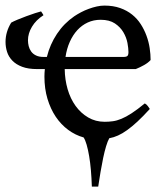

<svg xmlns="http://www.w3.org/2000/svg" viewBox="-20 -489 603 694"><path d="M343.8 -417.5Q318.4 -417.5 297.1 -407.7Q275.9 -397.9 259.5 -380.1Q243.2 -362.3 232.2 -337.6Q221.2 -313 216.8 -283.2H425.8Q437 -283.2 440.7 -286.9Q444.3 -290.5 444.3 -300.8Q444.3 -314 440.7 -333.7Q437 -353.5 426 -372.3Q415 -391.1 395.3 -404.3Q375.5 -417.5 343.8 -417.5ZM213.9 -239.3Q214.4 -201.2 224.4 -166.7Q234.4 -132.3 253.2 -106.2Q272 -80.1 298.6 -64.5Q325.2 -48.8 358.4 -48.8Q373.5 -48.8 387.9 -50.8Q402.3 -52.7 418.9 -59.6Q435.5 -66.4 455.8 -79.6Q476.1 -92.8 503.4 -115.2Q509.8 -111.8 514.4 -105.5Q519 -99.1 521.5 -95.2Q497.1 -68.4 477.1 -49.8Q457 -31.2 439.7 -18.8Q422.4 -6.3 406.7 0.7Q391.1 7.8 375 10.7Q369.1 21 363.5 39.6Q357.9 58.1 353 81.5Q348.1 105 343.5 131.8Q338.9 158.7 335 185.5H312Q311 154.8 308.6 126.7Q306.2 98.6 302.2 75.2Q298.3 51.8 293.2 34.2Q288.1 16.6 282.2 7.8Q252.4 -0.5 226.6 -19.5Q200.7 -38.6 181.6 -66.9Q162.6 -95.2 151.6 -131.8Q140.6 -168.5 140.6 -211.9Q140.6 -225.1 142.1 -239.3H114.7Q82 -239.3 60.1 -247.6Q38.1 -255.9 24.7 -269.8Q11.2 -283.7 5.6 -301.3Q0 -318.8 0 -337.4Q0 -374 20.5 -407.2Q28.3 -411.6 43.5 -418Q58.6 -424.3 75.2 -430.4Q91.8 -436.5 106.7 -441.4Q121.6 -446.3 128.4 -447.8Q130.4 -445.3 132.6 -441.7Q134.8 -438 137.2 -434.1Q109.9 -416.5 95.5 -392.3Q81.1 -368.2 81.1 -343.3Q81.1 -333 83.7 -322.3Q86.4 -311.5 92.8 -302.7Q99.1 -293.9 110.1 -288.6Q121.1 -283.2 137.2 -283.2H149.4Q160.6 -328.6 186 -366.7Q211.4 -404.8 248.5 -430.2Q259.3 -437.5 272.7 -444.6Q286.1 -451.7 300.8 -457Q315.4 -462.4 329.8 -465.6Q344.2 -468.8 357.4 -468.8Q389.2 -468.8 414.1 -460Q439 -451.2 457.5 -436.3Q476.1 -421.4 488.8 -401.6Q501.5 -381.8 509.5 -359.9Q517.6 -337.9 521 -315.2Q524.4 -292.5 524.4 -272Q515.6 -262.2 501 -253.9Q486.3 -245.6 470.7 -239.3Z"/></svg>

Font: Gentium Plus
Style: Regular
Weight: 400
Designer: J. Victor Gaultney, Annie Olsen, Iska Routamaa
Foundry: SIL International
Version: Version 1.510